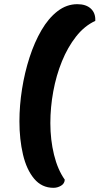

<svg xmlns="http://www.w3.org/2000/svg" viewBox="-20 -801 476 919"><path d="M236 98Q180 98 143.5 54.5Q107 11 90 -61.5Q73 -134 73 -220Q73 -296 85.5 -375Q98 -454 121.5 -526.5Q145 -599 178.5 -656.5Q212 -714 255.5 -747.5Q299 -781 350 -781Q392 -781 415 -759.5Q438 -738 436 -701Q384 -677 344 -626Q304 -575 276.5 -507.5Q249 -440 235 -363.5Q221 -287 221 -212Q221 -132 238.5 -60.5Q256 11 290 59Q289 78 272 88Q255 98 236 98Z"/></svg>

Font: Protest Riot
Style: Regular
Weight: 400
Designer: Octavio Pardo
Foundry: Ashler Design
Version: Version 2.005; ttfautohint (v1.8.4.7-5d5b)